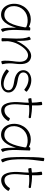

<svg xmlns="http://www.w3.org/2000/svg" viewBox="1388 -2238 870 3685"><g transform="rotate(90 1822.5 -396.0)"><path d="M592 -16C556 -78 555 -180 555 -267C555 -356 565 -444 565 -533C565 -539 551 -543 533 -543C516 -543 502 -539 502 -533C502 -527 502 -520 502 -514C440 -546 370 -561 301 -548C132 -519 28 -348 58 -174C75 -81 135 1 226 15C382 40 463 -98 511 -270C511 -269 511 -268 511 -267C511 -170 511 -30 538 16C540 20 555 17 569 8C584 0 594 -11 592 -16ZM236 -47C167 -57 114 -112 102 -182C76 -325 170 -462 312 -487C378 -498 446 -494 504 -463C504 -454 504 -445 505 -436C467 -232 412 -19 236 -47Z M685 -518C721 -455 721 -353 721 -267C721 -178 712 -89 712 0C712 5 726 10 743 10C761 10 774 5 774 0C774 -38 773 -75 771 -113C779 -181 796 -249 829 -309C892 -424 984 -535 1091 -489C1168 -456 1173 -358 1162 -269C1150 -177 1135 -59 1153 8C1154 13 1169 14 1186 9C1202 5 1215 -3 1213 -8C1191 -91 1194 -178 1205 -264C1219 -377 1214 -504 1116 -546C985 -603 868 -471 791 -331C781 -313 772 -295 765 -276C765 -363 765 -504 739 -549C736 -554 722 -550 707 -542C692 -533 682 -522 685 -518Z M1314 -83C1515 86 1765 29 1756 -135C1750 -233 1644 -281 1539 -298C1462 -310 1376 -330 1371 -401C1364 -521 1548 -555 1698 -429C1702 -426 1715 -434 1726 -447C1737 -460 1743 -474 1738 -477C1555 -631 1318 -559 1328 -399C1333 -304 1430 -251 1529 -236C1612 -223 1708 -206 1712 -132C1720 -4 1521 9 1354 -131C1350 -134 1338 -126 1326 -113C1315 -100 1310 -86 1314 -83Z M1881 -503C1905 -507 1928 -510 1952 -513C1951 -460 1948 -407 1943 -354C1928 -177 1951 16 2098 16C2185 16 2259 -42 2303 -118C2306 -122 2296 -133 2281 -142C2266 -150 2252 -154 2249 -149C2216 -92 2163 -47 2098 -47C1978 -47 1974 -206 1987 -350C1991 -403 1996 -461 2000 -519C2076 -526 2152 -525 2228 -512C2237 -510 2247 -518 2249 -530C2251 -542 2245 -553 2235 -555C2158 -568 2080 -577 2003 -576C2006 -648 2005 -715 1996 -765C1995 -771 1980 -773 1963 -770C1946 -767 1933 -760 1934 -755C1945 -695 1950 -635 1951 -574C1924 -572 1897 -569 1871 -564C1865 -563 1863 -549 1866 -532C1869 -515 1876 -502 1881 -503Z M2896 -16C2860 -78 2859 -180 2859 -267C2859 -356 2869 -444 2869 -533C2869 -539 2855 -543 2837 -543C2820 -543 2806 -539 2806 -533C2806 -527 2806 -520 2806 -514C2744 -546 2674 -561 2605 -548C2436 -519 2332 -348 2362 -174C2379 -81 2439 1 2530 15C2686 40 2767 -98 2815 -270C2815 -269 2815 -268 2815 -267C2815 -170 2815 -30 2842 16C2844 20 2859 17 2873 8C2888 0 2898 -11 2896 -16ZM2540 -47C2471 -57 2418 -112 2406 -182C2380 -325 2474 -462 2616 -487C2682 -498 2750 -494 2808 -463C2808 -454 2808 -445 2809 -436C2771 -232 2716 -19 2540 -47Z M3012 -804C2995 -679 2994 -535 2994 -400C2994 -258 2994 -68 3042 16C3045 20 3059 17 3074 8C3089 0 3099 -11 3096 -16C3038 -117 3038 -268 3038 -400C3038 -524 3056 -664 3074 -796C3074 -801 3061 -807 3044 -810C3027 -812 3012 -810 3012 -804Z M3222 -503C3246 -507 3269 -510 3293 -513C3292 -460 3289 -407 3284 -354C3269 -177 3292 16 3439 16C3526 16 3600 -42 3644 -118C3647 -122 3637 -133 3622 -142C3607 -150 3593 -154 3590 -149C3557 -92 3504 -47 3439 -47C3319 -47 3315 -206 3328 -350C3332 -403 3337 -461 3341 -519C3417 -526 3493 -525 3569 -512C3578 -510 3588 -518 3590 -530C3592 -542 3586 -553 3576 -555C3499 -568 3421 -577 3344 -576C3347 -648 3346 -715 3337 -765C3336 -771 3321 -773 3304 -770C3287 -767 3274 -760 3275 -755C3286 -695 3291 -635 3292 -574C3265 -572 3238 -569 3212 -564C3206 -563 3204 -549 3207 -532C3210 -515 3217 -502 3222 -503Z"/></g></svg>

Font: Nupuram ExtraLight
Style: Regular
Weight: 200
Designer: Santhosh Thottingal (santhosh.thottingal@gmail.com)
Foundry: SMC
Version: Version 1.000